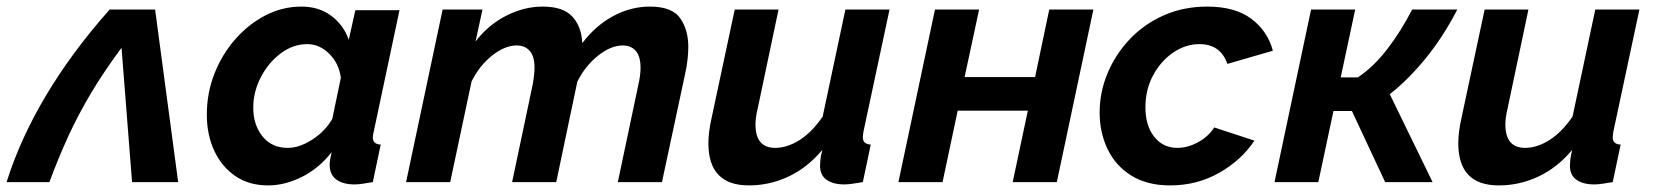

<svg xmlns="http://www.w3.org/2000/svg" viewBox="-39 -553 5021 583"><path d="M-19 0Q22 -131 101 -263.5Q180 -396 294 -524H432L502 0H362L330 -408Q276 -335 237 -269.5Q198 -204 168 -138.5Q138 -73 111 0Z M775 10Q717 10 675.5 -18.5Q634 -47 611.5 -95.5Q589 -144 589 -205Q589 -270 612 -329Q635 -388 675.5 -434Q716 -480 767.5 -506.5Q819 -533 876 -533Q930 -533 967.5 -504.5Q1005 -476 1020 -432L1040 -522H1174L1096 -154Q1093 -142 1093 -136Q1093 -115 1117 -114L1093 0Q1075 3 1061.5 5Q1048 7 1038 7Q1002 7 982 -8Q962 -23 962 -53Q962 -66 968 -91Q930 -42 878 -16Q826 10 775 10ZM835 -104Q870 -104 909 -129Q948 -154 970 -192L996 -317Q990 -361 960.5 -390Q931 -419 894 -419Q851 -419 813.5 -391Q776 -363 753 -318.5Q730 -274 730 -226Q730 -174 758 -139Q786 -104 835 -104Z M1305 -524H1426L1405 -427Q1443 -477 1497.5 -505Q1552 -533 1609 -533Q1671 -533 1699 -502.5Q1727 -472 1729 -422Q1770 -476 1823.5 -504.5Q1877 -533 1934 -533Q2002 -533 2026.5 -497.5Q2051 -462 2051 -411Q2051 -396 2049 -375Q2047 -354 2041 -327L1971 0H1837L1899 -294Q1906 -324 1906 -347Q1906 -382 1891.5 -398.5Q1877 -415 1852 -415Q1816 -415 1777 -384Q1738 -353 1714 -305L1650 0H1516L1578 -294Q1584 -325 1584 -348Q1584 -382 1569.5 -398.5Q1555 -415 1530 -415Q1494 -415 1455.5 -384.5Q1417 -354 1393 -306L1328 0H1194Z M2235 10Q2112 10 2112 -118Q2112 -135 2114.5 -154.5Q2117 -174 2122 -196L2192 -524H2325L2262 -225Q2255 -196 2255 -175Q2255 -104 2315 -104Q2351 -104 2388.5 -127.5Q2426 -151 2459 -199L2528 -524H2662L2583 -154Q2581 -142 2581 -136Q2581 -115 2605 -114L2581 0Q2563 3 2549 5Q2535 7 2525 7Q2491 7 2471 -7Q2451 -21 2451 -50Q2451 -57 2452 -67.5Q2453 -78 2458 -98Q2413 -44 2355.5 -17Q2298 10 2235 10Z M2689 0 2800 -524H2934L2890 -319H3104L3147 -524H3281L3170 0H3036L3082 -217H2869L2823 0Z M3514 10Q3444 10 3396 -20Q3348 -50 3324 -100.5Q3300 -151 3300 -211Q3300 -273 3324 -330.5Q3348 -388 3391.5 -434Q3435 -480 3495 -506.5Q3555 -533 3627 -533Q3711 -533 3760.5 -496Q3810 -459 3826 -399L3688 -359Q3667 -419 3603 -419Q3561 -419 3523.5 -393.5Q3486 -368 3462.5 -324.5Q3439 -281 3439 -227Q3439 -172 3465.5 -138Q3492 -104 3536 -104Q3568 -104 3599.5 -121.5Q3631 -139 3648 -166L3770 -126Q3731 -67 3663.5 -28.5Q3596 10 3514 10Z M3831 0 3942 -524H4076L4032 -318H4084Q4132 -350 4173.5 -404Q4215 -458 4249 -524H4386Q4342 -439 4288.5 -374Q4235 -309 4181 -267L4311 0H4167L4066 -216H4010L3964 0Z M4512 10Q4389 10 4389 -118Q4389 -135 4391.5 -154.5Q4394 -174 4399 -196L4469 -524H4602L4539 -225Q4532 -196 4532 -175Q4532 -104 4592 -104Q4628 -104 4665.5 -127.5Q4703 -151 4736 -199L4805 -524H4939L4860 -154Q4858 -142 4858 -136Q4858 -115 4882 -114L4858 0Q4840 3 4826 5Q4812 7 4802 7Q4768 7 4748 -7Q4728 -21 4728 -50Q4728 -57 4729 -67.5Q4730 -78 4735 -98Q4690 -44 4632.5 -17Q4575 10 4512 10Z"/></svg>

Font: Raleway
Style: Bold Italic
Weight: 700
Italic angle: -12°
Designer: Matt McInerney, Pablo Impallari, Rodrigo Fuenzalida
Foundry: Matt McInerney, Pablo Impallari, Rodrigo Fuenzalida
Version: Version 4.101;RELEASE